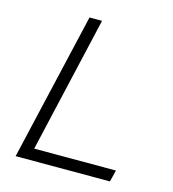

<svg xmlns="http://www.w3.org/2000/svg" viewBox="-101 -744 748 828"><g transform="rotate(15 273.5 -330.0)"><path d="M113 -52H478L465 0H44L197 -660H253Z"/></g></svg>

Font: Kantumruy Pro Light
Style: Italic
Weight: 300
Italic angle: -13°
Version: Version 1.002